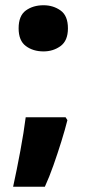

<svg xmlns="http://www.w3.org/2000/svg" viewBox="-20 -578 331 732"><path d="M51 -470Q51 -518 78.5 -538Q106 -558 146 -558Q183 -558 211 -538Q239 -518 239 -470Q239 -423 211 -402.5Q183 -382 146 -382Q106 -382 78.5 -402.5Q51 -423 51 -470ZM237 -120Q228 -84 214 -39Q200 6 184 51.5Q168 97 151 134H30Q44 70 57.5 -2.5Q71 -75 78 -131H230Z"/></svg>

Font: Noto Sans Thaana ExtraBold
Style: Regular
Weight: 800
Designer: David Williams
Foundry: Google Inc.
Version: Version 3.001; ttfautohint (v1.8.4.7-5d5b)